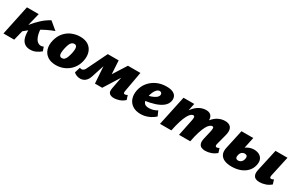

<svg xmlns="http://www.w3.org/2000/svg" viewBox="117 -1407 3634 2386"><g transform="rotate(30 1934.0 -213.5)"><path d="M157 -101 133 -123Q176 -186 224 -246.5Q272 -307 327 -357.5Q382 -408 444 -440L553 -349Q503 -331 448.5 -304.5Q394 -278 340.5 -245Q287 -212 240 -175.5Q193 -139 157 -101ZM9 0 99 -427H268L163 0ZM394 9Q344 9 311 -16.5Q278 -42 265 -94Q252 -146 258 -226L378 -314Q381 -230 397.5 -183Q414 -136 437.5 -117.5Q461 -99 485 -99Q491 -99 497.5 -100Q504 -101 511 -103.5Q518 -106 524 -109L544 -52Q511 -25 474.5 -8Q438 9 394 9Z M766 16Q693 16 646 -16.5Q599 -49 582.5 -103.5Q566 -158 582 -227Q600 -300 641.5 -348Q683 -396 740 -419.5Q797 -443 858 -443Q932 -443 977.5 -411Q1023 -379 1039.5 -324.5Q1056 -270 1041 -202Q1026 -134 985.5 -85Q945 -36 888 -10Q831 16 766 16ZM789 -97Q811 -97 825.5 -110.5Q840 -124 850.5 -151Q861 -178 870 -217Q882 -276 874 -302.5Q866 -329 838 -329Q818 -329 802.5 -316.5Q787 -304 776.5 -278Q766 -252 757 -209Q745 -149 753 -123Q761 -97 789 -97Z M1594 10Q1555 10 1532 -10.5Q1509 -31 1519 -84L1573 -372L1639 -396L1409 -29H1305L1282 -365L1314 -426H1416L1432 -154H1377L1549 -426H1728L1676 -138Q1672 -117 1676 -107.5Q1680 -98 1693 -98Q1699 -98 1707.5 -100.5Q1716 -103 1729 -110L1748 -49Q1716 -19 1676 -4.5Q1636 10 1594 10ZM1114 10Q1086 10 1061.5 0.5Q1037 -9 1020 -26L1045 -106Q1051 -103 1057.5 -101.5Q1064 -100 1070 -100Q1084 -100 1097.5 -109.5Q1111 -119 1119 -137L1260 -426H1339L1230 -88Q1218 -51 1199 -29.5Q1180 -8 1158 1Q1136 10 1114 10Z M1984 16Q1913 16 1867 -14.5Q1821 -45 1803 -96.5Q1785 -148 1797 -212Q1810 -280 1852 -332Q1894 -384 1957 -413.5Q2020 -443 2096 -443Q2158 -443 2192 -425Q2226 -407 2236.5 -377.5Q2247 -348 2239 -315Q2228 -269 2187 -236.5Q2146 -204 2082 -183.5Q2018 -163 1937 -152L1920 -223Q1954 -228 1989.5 -239.5Q2025 -251 2050.5 -269Q2076 -287 2081 -309Q2084 -320 2081 -330Q2078 -340 2070 -346Q2062 -352 2049 -352Q2028 -352 2010 -334.5Q1992 -317 1978.5 -288Q1965 -259 1957 -221Q1950 -186 1954 -158.5Q1958 -131 1977.5 -115.5Q1997 -100 2037 -100Q2064 -100 2094 -108Q2124 -116 2153 -134L2184 -64Q2149 -33 2113 -15.5Q2077 2 2044.5 9Q2012 16 1984 16Z M2904 10Q2873 10 2850 -1.5Q2827 -13 2818 -41Q2809 -69 2820 -117L2846 -228Q2854 -264 2852.5 -282Q2851 -300 2834 -300Q2817 -300 2798 -284.5Q2779 -269 2760.5 -234.5Q2742 -200 2723.5 -142Q2705 -84 2689 0H2630Q2655 -130 2689.5 -215Q2724 -300 2765 -348Q2806 -396 2850.5 -416Q2895 -436 2939 -436Q2981 -436 3006.5 -419.5Q3032 -403 3039 -369Q3046 -335 3032 -283L2994 -138Q2989 -120 2993 -109Q2997 -98 3010 -98Q3017 -98 3025.5 -100.5Q3034 -103 3046 -110L3065 -49Q3030 -19 2989 -4.5Q2948 10 2904 10ZM2255 0 2346 -427H2500L2411 0ZM2362 0Q2386 -126 2419.5 -210Q2453 -294 2494 -343.5Q2535 -393 2579.5 -414.5Q2624 -436 2669 -436Q2728 -436 2749.5 -396Q2771 -356 2752 -283L2683 0H2528L2575 -228Q2583 -263 2580.5 -281.5Q2578 -300 2561 -300Q2545 -300 2527 -284.5Q2509 -269 2490.5 -234.5Q2472 -200 2453.5 -142Q2435 -84 2418 0Z M3286 16Q3228 16 3185.5 -2Q3143 -20 3124 -58.5Q3105 -97 3119 -157L3178 -427H3347L3288 -148Q3281 -114 3291.5 -102Q3302 -90 3321 -90Q3339 -90 3352.5 -97Q3366 -104 3376 -117.5Q3386 -131 3390 -150Q3397 -181 3386 -194Q3375 -207 3352 -207Q3343 -207 3333.5 -204Q3324 -201 3315 -194.5Q3306 -188 3299 -176.5Q3292 -165 3288 -148L3266 -218Q3282 -241 3300.5 -258Q3319 -275 3340.5 -286Q3362 -297 3384.5 -302.5Q3407 -308 3429 -308Q3474 -308 3506 -290Q3538 -272 3551 -238Q3564 -204 3552 -154Q3540 -102 3503.5 -63.5Q3467 -25 3412 -4.5Q3357 16 3286 16ZM3683 10Q3653 10 3629.5 -1.5Q3606 -13 3596.5 -41Q3587 -69 3598 -118L3666 -427H3838L3775 -139Q3771 -120 3774.5 -109Q3778 -98 3791 -98Q3798 -98 3806.5 -100.5Q3815 -103 3827 -110L3846 -49Q3812 -19 3769 -4.5Q3726 10 3683 10Z"/></g></svg>

Font: Ysabeau Office Black
Style: Italic
Weight: 900
Italic angle: -12°
Designer: Christian Thalmann (Catharsis Fonts)
Version: Version 2.001;gftools[0.9.30]; featfreeze: tnum,lnum,ss02